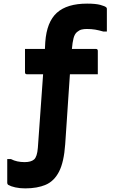

<svg xmlns="http://www.w3.org/2000/svg" viewBox="-20 -790 640 1060"><path d="M116 105Q151 105 168 90.5Q185 76 189 26Q196 -71 203.5 -177Q211 -283 218 -380H129Q118 -380 118 -391V-520H228Q229 -540 230 -558Q238 -669 294 -719.5Q350 -770 461 -770Q508 -770 534 -763Q560 -756 567 -749Q570 -746 570 -741V-616H550Q526 -623 505.5 -626.5Q485 -630 459 -630Q444 -630 431 -627Q418 -624 405 -613Q392 -602 386 -579Q380 -556 377 -520H509Q520 -520 520 -509V-380H366Q362 -323 357.5 -255Q353 -187 348.5 -119.5Q344 -52 340 6Q333 105 306 157.5Q279 210 232.5 230Q186 250 119 250Q89 250 64.5 244.5Q40 239 26 231Q20 227 20 220V88H40Q57 97 76 101Q95 105 116 105Z"/></svg>

Font: Recursive Mn Lnr St XBd
Style: Regular
Weight: 800
Monospace: yes
Version: Version 1.079;hotconv 1.0.112;makeotfexe 2.5.65598; ttfautoh